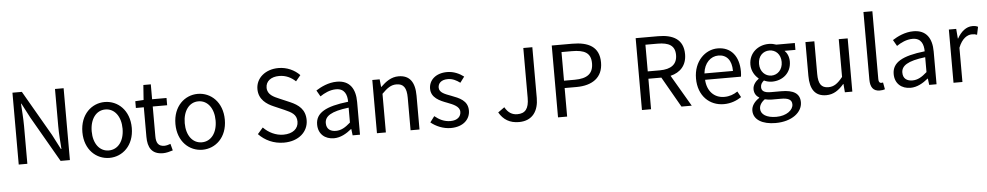

<svg xmlns="http://www.w3.org/2000/svg" viewBox="-48 -1249 10030 1951"><g transform="rotate(-5 4966.5 -273.0)"><path d="M100 0H188V-385C188 -462 181 -540 177 -614H181L260 -463L527 0H622V-733H534V-352C534 -276 541 -194 546 -120H541L463 -271L196 -733H100Z M1025 13C1158 13 1277 -91 1277 -271C1277 -452 1158 -557 1025 -557C892 -557 773 -452 773 -271C773 -91 892 13 1025 13ZM1025 -63C931 -63 868 -146 868 -271C868 -396 931 -481 1025 -481C1119 -481 1183 -396 1183 -271C1183 -146 1119 -63 1025 -63Z M1572 13C1605 13 1641 3 1672 -7L1654 -75C1636 -68 1611 -61 1592 -61C1529 -61 1508 -99 1508 -166V-469H1655V-543H1508V-695H1432L1421 -543L1336 -538V-469H1417V-168C1417 -59 1456 13 1572 13Z M1974 13C2107 13 2226 -91 2226 -271C2226 -452 2107 -557 1974 -557C1841 -557 1722 -452 1722 -271C1722 -91 1841 13 1974 13ZM1974 -63C1880 -63 1817 -146 1817 -271C1817 -396 1880 -481 1974 -481C2068 -481 2132 -396 2132 -271C2132 -146 2068 -63 1974 -63Z M2805 13C2958 13 3054 -79 3054 -195C3054 -304 2988 -354 2903 -391L2798 -436C2741 -460 2677 -487 2677 -558C2677 -624 2731 -666 2814 -666C2882 -666 2936 -639 2981 -597L3030 -656C2978 -710 2901 -747 2814 -747C2681 -747 2583 -665 2583 -552C2583 -445 2664 -393 2732 -364L2838 -318C2907 -287 2960 -263 2960 -188C2960 -116 2902 -68 2806 -68C2730 -68 2656 -104 2603 -159L2548 -96C2612 -29 2701 13 2805 13Z M3315 13C3382 13 3443 -22 3495 -65H3498L3506 0H3581V-334C3581 -468 3525 -557 3393 -557C3306 -557 3229 -518 3179 -486L3215 -423C3258 -452 3315 -481 3378 -481C3467 -481 3490 -414 3490 -344C3259 -318 3156 -259 3156 -141C3156 -43 3224 13 3315 13ZM3341 -60C3287 -60 3245 -85 3245 -147C3245 -217 3307 -262 3490 -284V-132C3437 -85 3394 -60 3341 -60Z M3754 0H3845V-394C3900 -449 3938 -477 3994 -477C4066 -477 4097 -434 4097 -332V0H4188V-344C4188 -483 4136 -557 4022 -557C3948 -557 3892 -516 3840 -465H3837L3829 -543H3754Z M4507 13C4635 13 4705 -60 4705 -148C4705 -251 4618 -283 4539 -313C4478 -336 4419 -355 4419 -407C4419 -449 4450 -485 4518 -485C4567 -485 4605 -465 4643 -437L4687 -496C4644 -529 4585 -557 4518 -557C4400 -557 4331 -489 4331 -403C4331 -311 4417 -274 4493 -246C4553 -223 4617 -198 4617 -143C4617 -96 4582 -58 4510 -58C4445 -58 4396 -84 4349 -122L4304 -62C4356 -19 4430 13 4507 13Z M5202 13C5345 13 5403 -89 5403 -215V-733H5311V-224C5311 -113 5272 -68 5193 -68C5140 -68 5099 -92 5066 -150L5000 -103C5043 -27 5109 13 5202 13Z M5601 0H5694V-291H5815C5975 -291 6085 -363 6085 -518C6085 -678 5975 -733 5810 -733H5601ZM5694 -366V-658H5799C5928 -658 5993 -624 5993 -518C5993 -413 5932 -366 5803 -366Z M6550 -658H6673C6788 -658 6851 -624 6851 -527C6851 -432 6788 -386 6673 -386H6550ZM6965 0 6777 -321C6877 -345 6943 -413 6943 -527C6943 -680 6836 -733 6687 -733H6457V0H6550V-311H6682L6860 0Z M7292 13C7366 13 7424 -12 7472 -43L7439 -103C7399 -76 7356 -60 7303 -60C7200 -60 7129 -134 7123 -250H7489C7491 -263 7493 -282 7493 -302C7493 -457 7415 -557 7277 -557C7151 -557 7032 -447 7032 -271C7032 -92 7148 13 7292 13ZM7122 -315C7133 -422 7201 -484 7278 -484C7363 -484 7413 -425 7413 -315Z M7799 250C7967 250 8073 163 8073 62C8073 -27 8010 -67 7884 -67H7778C7705 -67 7683 -91 7683 -126C7683 -156 7698 -174 7718 -191C7742 -179 7772 -172 7799 -172C7909 -172 7997 -245 7997 -361C7997 -408 7979 -448 7953 -473H8064V-543H7875C7856 -550 7829 -557 7799 -557C7689 -557 7595 -482 7595 -363C7595 -298 7630 -246 7666 -217V-213C7638 -193 7605 -157 7605 -112C7605 -69 7626 -40 7655 -23V-19C7604 14 7574 58 7574 104C7574 198 7666 250 7799 250ZM7799 -234C7736 -234 7683 -284 7683 -363C7683 -443 7735 -490 7799 -490C7863 -490 7914 -442 7914 -363C7914 -284 7861 -234 7799 -234ZM7812 188C7713 188 7654 150 7654 92C7654 60 7671 28 7710 0C7734 6 7760 9 7780 9H7874C7946 9 7985 26 7985 76C7985 133 7916 188 7812 188Z M8337 13C8412 13 8466 -26 8517 -85H8520L8527 0H8603V-543H8512V-158C8460 -93 8421 -66 8365 -66C8293 -66 8263 -109 8263 -210V-543H8172V-199C8172 -61 8223 13 8337 13Z M8882 13C8906 13 8922 10 8935 5L8922 -65C8912 -63 8908 -63 8903 -63C8889 -63 8877 -74 8877 -102V-796H8786V-108C8786 -31 8814 13 8882 13Z M9196 13C9263 13 9324 -22 9376 -65H9379L9387 0H9462V-334C9462 -468 9406 -557 9274 -557C9187 -557 9110 -518 9060 -486L9096 -423C9139 -452 9196 -481 9259 -481C9348 -481 9371 -414 9371 -344C9140 -318 9037 -259 9037 -141C9037 -43 9105 13 9196 13ZM9222 -60C9168 -60 9126 -85 9126 -147C9126 -217 9188 -262 9371 -284V-132C9318 -85 9275 -60 9222 -60Z M9635 0H9726V-349C9762 -442 9818 -474 9863 -474C9885 -474 9898 -472 9916 -465L9933 -545C9916 -554 9899 -557 9875 -557C9814 -557 9759 -513 9721 -444H9718L9710 -543H9635Z"/></g></svg>

Font: Noto Sans JP Regular
Style: Regular
Weight: 400
Designer: Ryoko NISHIZUKA (kana & ideographs); Paul D. Hunt (Latin, Greek & Cyrillic); Wenlong ZHANG (bopomofo); Sandoll Communica
Foundry: Adobe Systems Incorporated
Version: Version 1.004;PS 1.004;hotconv 1.0.82;makeotf.lib2.5.63406